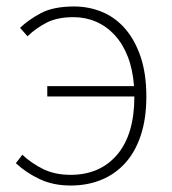

<svg xmlns="http://www.w3.org/2000/svg" viewBox="-20 -560 532 593"><path d="M42 -474Q68 -499 106.5 -519.5Q145 -540 209 -540Q254 -540 294.5 -523.5Q335 -507 365.5 -472.5Q396 -438 414 -385.5Q432 -333 432 -262Q432 -193 414.5 -141Q397 -89 365.5 -55Q334 -21 291.5 -4Q249 13 198 13Q144 13 102 -7Q60 -27 29 -56L49 -82Q78 -55 114 -37.5Q150 -20 198 -20Q289 -20 342 -82.5Q395 -145 395 -262H126V-294H394Q390 -346 374.5 -385.5Q359 -425 334 -452Q309 -479 276.5 -493Q244 -507 207 -507Q157 -507 124 -490Q91 -473 65 -448Z"/></svg>

Font: Kinto Sans Thin
Style: Regular
Weight: 100
Designer: Authors: Ryoko NISHIZUKA  (kana & ideographs); Paul D. Hunt (Latin, Greek & Cyrillic); Wenlong ZHANG  (bopomofo); Sandol
Foundry: Adobe Systems Incorporated, ookami Inc.
Version: Version 0.001